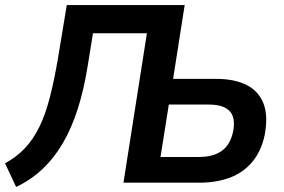

<svg xmlns="http://www.w3.org/2000/svg" viewBox="-29 -725 1129 762"><path d="M35 17 -9 -77Q36 -101 69.5 -136.5Q103 -172 127 -221Q151 -270 168.5 -337.5Q186 -405 201 -493L236 -705H704L658 -412H828Q902 -412 950 -387.5Q998 -363 1017 -313.5Q1036 -264 1021 -187Q1007 -123 971 -81Q935 -39 882 -19.5Q829 0 763 0H461L554 -593H340L319 -463Q304 -369 279.5 -292.5Q255 -216 220.5 -157Q186 -98 140 -54.5Q94 -11 35 17ZM608 -102H760Q818 -102 851.5 -126.5Q885 -151 896 -202Q907 -258 882.5 -284Q858 -310 800 -310H641Z"/></svg>

Font: Nunito Sans 7pt SemiCondensed
Style: Bold Italic
Weight: 700
Width: 4
Italic angle: -9°
Designer: Vernon Adams
Foundry: Vernon Adams
Version: Version 3.101;gftools[0.9.27]